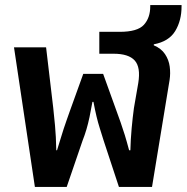

<svg xmlns="http://www.w3.org/2000/svg" viewBox="-20 -734 734 754"><path d="M117 0 35 -548H161L189 -311Q192 -284 196 -241.5Q200 -199 201 -144H204Q212 -169 218 -189.5Q224 -210 230 -228Q236 -246 242 -263Q248 -280 254 -297L307 -444H385L438 -297Q446 -275 454 -252.5Q462 -230 470 -204Q478 -178 487 -144H492Q493 -186 497 -230Q501 -274 506 -310L523 -408Q533 -470 509 -496.5Q485 -523 426 -523H370V-609H450Q520 -609 545 -636.5Q570 -664 570 -709V-714H693V-709Q693 -653 668 -612Q643 -571 584 -560V-556Q613 -544 628 -521.5Q643 -499 646.5 -472.5Q650 -446 646 -420L577 0H447L387 -182Q379 -208 372 -230Q365 -252 359 -277Q353 -302 347 -334H343Q337 -300 331.5 -274Q326 -248 319.5 -226Q313 -204 304 -181L242 0Z"/></svg>

Font: Noto Sans Thai SemiBold
Style: Regular
Weight: 600
Version: Version 2.001